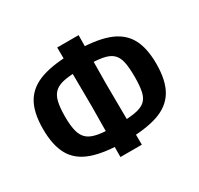

<svg xmlns="http://www.w3.org/2000/svg" viewBox="-149 -883 1102 1064"><g transform="rotate(-30 402.5 -350.5)"><path d="M402 -62Q270 -62 190.5 -90Q111 -118 75.5 -181Q40 -244 40 -349Q40 -457 78 -518.5Q116 -580 196 -606.5Q276 -633 402 -633Q535 -633 614 -605Q693 -577 729 -515Q765 -453 765 -349Q765 -240 727 -177.5Q689 -115 609 -88.5Q529 -62 402 -62ZM402 -163Q474 -163 518.5 -170Q563 -177 586 -196Q609 -215 617 -251.5Q625 -288 625 -346Q625 -405 617 -442Q609 -479 586 -499Q563 -519 518.5 -526Q474 -533 402 -533Q333 -533 289 -526Q245 -519 221.5 -499Q198 -479 189 -442Q180 -405 180 -346Q180 -288 190 -251.5Q200 -215 224 -196Q248 -177 292 -170Q336 -163 402 -163ZM334 0 337 -322 334 -701H471L468 -389L471 0Z"/></g></svg>

Font: Ruda ExtraBold
Style: Regular
Weight: 800
Designer: Mariela Monsalve and Angelina Sanchez
Foundry: Mariela Monsalve and Angelina Sanchez
Version: Version 2.000